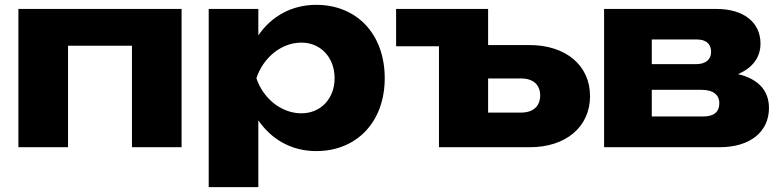

<svg xmlns="http://www.w3.org/2000/svg" viewBox="-20 -608 3225 793"><path d="M56 -571V0H261V-419H525V0H730V-571Z M842 165H1047V-111C1102 -31 1185 16 1286 16C1454 16 1569 -105 1569 -285C1569 -467 1454 -588 1286 -588C1186 -588 1102 -542 1047 -462V-571H842ZM1362 -285C1362 -201 1305 -140 1225 -140C1142 -140 1067 -201 1039 -285C1067 -370 1142 -432 1225 -432C1305 -432 1362 -370 1362 -285Z M1996 -422V-571H1616V-417H1793V0H2169C2317 0 2417 -84 2417 -211C2417 -338 2317 -422 2166 -422ZM1996 -284H2132C2182 -284 2211 -258 2211 -214C2211 -169 2182 -143 2132 -143H1996Z M2953 0C3077 0 3156 -63 3156 -162C3156 -234 3112 -282 3028 -302C3088 -327 3121 -371 3121 -428C3121 -516 3051 -571 2940 -571H2475V0ZM2672 -237H2878C2928 -237 2951 -214 2951 -182C2951 -147 2930 -127 2885 -127H2672ZM2672 -445H2858C2898 -445 2917 -425 2917 -394C2917 -363 2896 -343 2854 -343H2672Z"/></svg>

Font: Bounded
Style: Bold
Weight: 700
Designer: Vlad Churkin
Version: Version 3.0